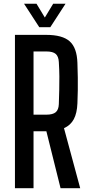

<svg xmlns="http://www.w3.org/2000/svg" viewBox="-20 -982 470 1002"><path d="M58 0V-800H221.5Q306 -800 343.8 -766.2Q381.5 -732.5 384 -654Q385.5 -611.5 386 -577.2Q386.5 -543 386 -511Q385.5 -479 384 -442.5Q382 -391.5 365.2 -360Q348.5 -328.5 314 -313L398.5 0H296L222 -297H155V0ZM155 -383.5H221Q256 -383.5 271 -396.5Q286 -409.5 287 -438.5Q288.5 -478.5 289.2 -513.5Q290 -548.5 289.8 -583.5Q289.5 -618.5 287 -658.5Q285.5 -687.5 270.8 -700.5Q256 -713.5 221.5 -713.5H155ZM185 -840 105.5 -962.5H170.5L214 -890.5L257.5 -962.5H322L242.5 -840Z"/></svg>

Font: Big Shoulders Text Thin SemiBold
Style: Regular
Weight: 600
Version: Version 2.002